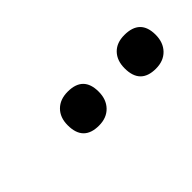

<svg xmlns="http://www.w3.org/2000/svg" viewBox="-5 -812 403 403"><g transform="rotate(-45 196.5 -610.5)"><path d="M161 -659Q207 -659 207 -613Q207 -590 193.5 -576Q180 -562 157 -562Q111 -562 111 -609Q111 -632 124.5 -645.5Q138 -659 161 -659ZM329 -659Q376 -659 376 -613Q376 -590 362.5 -576Q349 -562 326 -562Q280 -562 280 -609Q280 -632 293 -645.5Q306 -659 329 -659Z"/></g></svg>

Font: Alegreya Sans SC Medium
Style: Italic
Weight: 500
Italic angle: -7°
Designer: Juan Pablo del Peral
Foundry: Huerta Tipografica
Version: Version 2.007